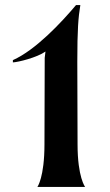

<svg xmlns="http://www.w3.org/2000/svg" viewBox="-20 -740 435 760"><path d="M128 0H317C317 0 287 -38 287 -169L286 -496C286 -623 290 -671 298 -720H281C222 -650 121 -542 31 -502V-493C52 -494 126 -512 160 -536L157 -511L156 -169C156 -38 128 0 128 0Z"/></svg>

Font: Coconat Demi
Style: Regular
Weight: 400
Designer: Sara Lavazza
Foundry: Collletttivo
Version: Version 1.000;Glyphs 3.2 (3217)